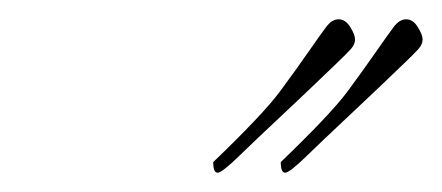

<svg xmlns="http://www.w3.org/2000/svg" viewBox="-20 -579 458 199"><path d="M271 -411Q323 -461 340 -484Q357 -507 369.5 -525Q382 -543 388 -551Q394 -559 401 -559Q408 -559 413 -551Q418 -543 418 -538Q418 -533 413.5 -528Q409 -523 398.5 -513Q388 -503 375 -490.5Q362 -478 338.5 -456Q315 -434 297.5 -417Q280 -400 275.5 -400Q271 -400 271 -411ZM201 -411Q253 -461 270 -484Q287 -507 299.5 -525Q312 -543 318 -551Q324 -559 331 -559Q338 -559 343 -551Q348 -543 348 -538Q348 -533 343.5 -528Q339 -523 328.5 -513Q318 -503 305 -490.5Q292 -478 268.5 -456Q245 -434 227.5 -417Q210 -400 205.5 -400Q201 -400 201 -411Z"/></svg>

Font: Herr Von Muellerhoff
Style: Regular
Weight: 400
Version: Version 1.000